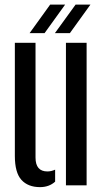

<svg xmlns="http://www.w3.org/2000/svg" viewBox="-20 -780 436 808"><path d="M42.5 -124V-600H129.5V-117Q129.5 -58.5 179.5 -58.5Q195.5 -58.5 212 -66V-15.5Q186.5 7.5 148.5 7.5Q98 7.5 70.2 -23Q42.5 -53.5 42.5 -124ZM257.5 0V-600H344.5V0ZM104.5 -640.5 191 -760.5H254L167.5 -640.5ZM211 -640.5 298 -760.5H360.5L274 -640.5Z"/></svg>

Font: Big Shoulders Stencil Display SemiBold
Style: Regular
Weight: 600
Designer: Patric King
Foundry: XO Type Co
Version: Version 1.000